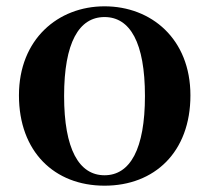

<svg xmlns="http://www.w3.org/2000/svg" viewBox="-20 -572 663 608"><path d="M311 16C469 16 583 -90 583 -270C583 -449 459 -552 311 -552C164 -552 40 -448 40 -270C40 -92 152 16 311 16ZM311 -17C230 -17 183 -100 183 -268C183 -437 230 -518 311 -518C392 -518 439 -437 439 -268C439 -100 392 -17 311 -17Z"/></svg>

Font: Noto Serif CJK TC
Style: Bold
Weight: 700
Designer: Ryoko NISHIZUKA 西塚涼子 (kana & ideographs); Frank Grießhammer (Latin, Greek & Cyrillic); Wenlong ZHANG 张文龙 (bopomofo); San
Foundry: Adobe
Version: Version 2.001;hotconv 1.1.0;makeotfexe 2.6.0